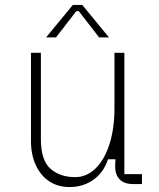

<svg xmlns="http://www.w3.org/2000/svg" viewBox="-20 -743 640 775"><path d="M105 -174V-530H145V-182Q145 -96 183.5 -62Q222 -28 284 -28Q328 -28 364 -61.5Q400 -95 421 -158.5Q442 -222 442 -307V-530H482V-40H553V0H517Q481 0 462 -20Q443 -40 445 -80L446 -100H416Q398 -46 356.5 -17Q315 12 261 12Q214 12 179 -11Q144 -34 124.5 -76.5Q105 -119 105 -174ZM166 -592 274 -723H312L420 -592H380L298 -698H288L206 -592Z"/></svg>

Font: Fliege Mono Thin
Style: Regular
Weight: 100
Version: Version 0.020;Glyphs 3.3 (3306)